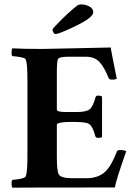

<svg xmlns="http://www.w3.org/2000/svg" viewBox="-20 -869 628 892"><path d="M223.6 -730.5Q223.6 -736.3 266.1 -778.3Q308.6 -820.3 340.8 -844.7Q348.6 -848.6 358.4 -848.6Q376 -848.6 394.5 -839.4Q413.1 -830.1 413.1 -811.5Q413.1 -788.1 334 -749.5Q254.9 -710.9 237.3 -710.9Q232.4 -710.9 228 -718.3Q223.6 -725.6 223.6 -730.5ZM176.8 -641.6Q200.2 -641.6 338.4 -645Q476.6 -648.4 494.1 -648.4Q495.1 -638.7 522.5 -503.9Q517.6 -499 500 -499Q487.3 -499 484.4 -506.8Q465.8 -554.7 442.9 -580.1Q419.9 -605.5 378.9 -605.5H297.9Q253.9 -605.5 249 -593.8Q244.1 -582 244.1 -534.2V-359.4Q244.1 -348.6 286.1 -348.6H337.9Q380.9 -348.6 396.5 -361.3Q412.1 -374 423.8 -417Q425.8 -424.8 435.5 -424.8Q449.2 -424.8 454.1 -419.9V-232.4Q450.2 -228.5 436.5 -228.5Q424.8 -228.5 422.9 -236.3Q410.2 -286.1 388.7 -295.9Q372.1 -302.7 314.5 -302.7Q244.1 -302.7 244.1 -289.1V-137.7Q244.1 -80.1 252 -60.5Q260.7 -41 315.4 -41H379.9Q438.5 -41 470.7 -73.2Q499 -101.6 523.4 -166Q525.4 -171.9 537.1 -171.9Q560.5 -171.9 566.4 -166Q518.6 -31.2 513.7 2Q75.2 2 37.1 2.9Q34.2 -2 33.7 -15.1Q33.2 -28.3 37.1 -33.2Q94.7 -38.1 99.6 -49.8Q107.4 -69.3 107.4 -141.6V-501Q107.4 -573.2 99.6 -592.8Q95.7 -603.5 37.1 -608.4Q33.2 -613.3 33.7 -626.5Q34.2 -639.6 37.1 -644.5Q81.1 -641.6 176.8 -641.6Z"/></svg>

Font: Crimson
Style: Bold
Weight: 700
Version: Version 0.8 ; ttfautohint (v1.00) -l 8 -r 50 -G 200 -x 14 -D